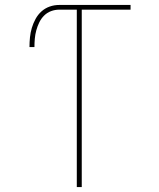

<svg xmlns="http://www.w3.org/2000/svg" viewBox="-20 -755 640 775"><path d="M290 0V-716H219Q202 -716 186 -710Q170 -704 158 -692Q146 -680 138.5 -664.5Q131 -649 126.5 -632.5Q122 -616 120.5 -599Q119 -582 119 -565H99Q99 -585 101 -604.5Q103 -624 108.5 -642.5Q114 -661 123.5 -678.5Q133 -696 147.5 -709Q162 -722 180.5 -728.5Q199 -735 219 -735H507V-716H310V0Z"/></svg>

Font: Iosevka Thin Extended
Style: Regular
Weight: 100
Width: 7
Monospace: yes
Designer: Belleve Invis
Foundry: Belleve Invis
Version: Version 32.5.0; ttfautohint (v1.8.4)